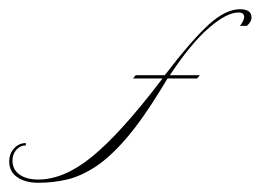

<svg xmlns="http://www.w3.org/2000/svg" viewBox="-120 -381 565 416"><path d="M168 -211 174 -218H237Q296 -295 332.5 -328Q369 -361 400 -361Q425 -361 425 -343Q425 -334 415 -325H400Q409 -337 409 -344Q409 -354 397 -354Q371 -354 332 -320Q293 -286 248 -218H313L307 -211H243Q236 -200 229 -188Q188 -121 153 -80.5Q118 -40 86.5 -19.5Q55 1 25 8Q-5 15 -37 15Q-65 15 -82.5 3Q-100 -9 -100 -31Q-100 -48 -89.5 -59.5Q-79 -71 -64 -71V-66Q-76 -66 -84.5 -56.5Q-93 -47 -93 -33Q-93 -14 -78 -3Q-63 8 -37 8Q19 8 80 -42Q141 -92 226 -203Q229 -207 232 -211Z"/></svg>

Font: Ballet 72pt
Style: Regular
Weight: 400
Designer: Maximiliano R. Sproviero
Foundry: Omnibus-Type
Version: Version 1.100; ttfautohint (v1.8.3)